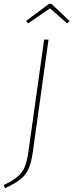

<svg xmlns="http://www.w3.org/2000/svg" viewBox="-46 -889 385 1009"><path d="M126 -87Q118 -34 104 -2Q90 30 61.5 53Q33 76 -20 100L-26 83Q21 61 46 40Q71 19 83.5 -11Q96 -41 103 -90L186 -681H209ZM101 -766 91 -779 212 -869H224L319 -779L307 -766L217 -845Z"/></svg>

Font: Fira Sans Condensed Thin
Style: Italic
Weight: 250
Width: 3
Italic angle: -8°
Designer: Carrois Corporate & Edenspiekermann AG
Foundry: Carrois Corporate GbR & Edenspiekermann AG
Version: Version 4.203